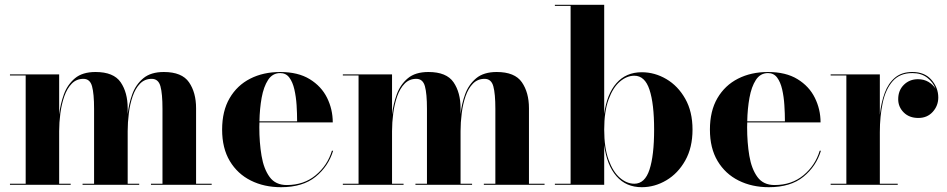

<svg xmlns="http://www.w3.org/2000/svg" viewBox="-20 -770 3947 800"><path d="M21.5 -4.5H87V-455.5H21.5V-460H226.5V-293Q231.5 -336.5 246.2 -377Q261 -417.5 292.2 -443.8Q323.5 -470 378 -470Q453.5 -470 482.8 -427.2Q512 -384.5 512 -319V-294.5Q516.5 -337.5 531.2 -377.8Q546 -418 577.2 -444Q608.5 -470 662.5 -470Q738 -470 767.5 -427.2Q797 -384.5 797 -319V-4.5H862V0H609V-4.5H657V-316.5Q657 -379.5 648.5 -410.5Q640 -441.5 612 -441.5Q583 -441.5 563.5 -421.5Q544 -401.5 532.8 -368.8Q521.5 -336 516.8 -297.8Q512 -259.5 512 -223.5V-4.5H560V0H324V-4.5H372V-316.5Q372 -379.5 363.5 -410.5Q355 -441.5 327.5 -441.5Q298.5 -441.5 279 -421.5Q259.5 -401.5 248 -368.8Q236.5 -336 231.5 -297.8Q226.5 -259.5 226.5 -223.5V-4.5H274.5V0H21.5Z M1368 -142Q1348.5 -77 1295 -33.5Q1241.5 10 1151 10Q1080.5 10 1025 -17.8Q969.5 -45.5 937.5 -99Q905.5 -152.5 905.5 -230Q905.5 -307.5 936.8 -361Q968 -414.5 1022.5 -442.2Q1077 -470 1147.5 -470Q1222 -470 1270.5 -440.2Q1319 -410.5 1342.8 -362.5Q1366.5 -314.5 1366.5 -260H1061Q1060.5 -250 1060.5 -240Q1060.5 -175.5 1069.8 -120.8Q1079 -66 1103.5 -32.5Q1128 1 1175 1Q1246 1 1295.2 -39.8Q1344.5 -80.5 1363 -142ZM1147.5 -465.5Q1115.5 -465.5 1097 -437Q1078.5 -408.5 1070.2 -362.8Q1062 -317 1061 -264.5H1218Q1218 -297 1215.8 -332Q1213.5 -367 1206.5 -397.5Q1199.5 -428 1185.5 -446.8Q1171.5 -465.5 1147.5 -465.5Z M1408.5 -4.5H1474V-455.5H1408.5V-460H1613.5V-293Q1618.5 -336.5 1633.2 -377Q1648 -417.5 1679.2 -443.8Q1710.5 -470 1765 -470Q1840.5 -470 1869.8 -427.2Q1899 -384.5 1899 -319V-294.5Q1903.5 -337.5 1918.2 -377.8Q1933 -418 1964.2 -444Q1995.5 -470 2049.5 -470Q2125 -470 2154.5 -427.2Q2184 -384.5 2184 -319V-4.5H2249V0H1996V-4.5H2044V-316.5Q2044 -379.5 2035.5 -410.5Q2027 -441.5 1999 -441.5Q1970 -441.5 1950.5 -421.5Q1931 -401.5 1919.8 -368.8Q1908.5 -336 1903.8 -297.8Q1899 -259.5 1899 -223.5V-4.5H1947V0H1711V-4.5H1759V-316.5Q1759 -379.5 1750.5 -410.5Q1742 -441.5 1714.5 -441.5Q1685.5 -441.5 1666 -421.5Q1646.5 -401.5 1635 -368.8Q1623.5 -336 1618.5 -297.8Q1613.5 -259.5 1613.5 -223.5V-4.5H1661.5V0H1408.5Z M2357.5 -745.5H2292V-750H2497.5V-295Q2508.5 -378 2548.5 -423.5Q2588.5 -469 2654 -469Q2708 -469 2756.5 -440.5Q2805 -412 2835.2 -358.5Q2865.5 -305 2865.5 -230Q2865.5 -155 2835.2 -101.2Q2805 -47.5 2756.5 -18.8Q2708 10 2654 10Q2588.5 10 2548.5 -36Q2508.5 -82 2497.5 -165V0H2292V-4.5H2357.5ZM2497.5 -230Q2497.5 -154.5 2515.8 -104.2Q2534 -54 2562.8 -29.2Q2591.5 -4.5 2623 -4.5Q2667 -4.5 2686.2 -63.2Q2705.5 -122 2705.5 -230Q2705.5 -338 2686.2 -396.2Q2667 -454.5 2623 -454.5Q2591.5 -454.5 2562.8 -430Q2534 -405.5 2515.8 -355.5Q2497.5 -305.5 2497.5 -230Z M3400.5 -142Q3381 -77 3327.5 -33.5Q3274 10 3183.5 10Q3113 10 3057.5 -17.8Q3002 -45.5 2970 -99Q2938 -152.5 2938 -230Q2938 -307.5 2969.2 -361Q3000.5 -414.5 3055 -442.2Q3109.5 -470 3180 -470Q3254.5 -470 3303 -440.2Q3351.5 -410.5 3375.2 -362.5Q3399 -314.5 3399 -260H3093.5Q3093 -250 3093 -240Q3093 -175.5 3102.2 -120.8Q3111.5 -66 3136 -32.5Q3160.5 1 3207.5 1Q3278.5 1 3327.8 -39.8Q3377 -80.5 3395.5 -142ZM3180 -465.5Q3148 -465.5 3129.5 -437Q3111 -408.5 3102.8 -362.8Q3094.5 -317 3093.5 -264.5H3250.5Q3250.5 -297 3248.2 -332Q3246 -367 3239 -397.5Q3232 -428 3218 -446.8Q3204 -465.5 3180 -465.5Z M3441 -4.5H3506.5V-455.5H3441V-460H3646V-292Q3651.5 -343 3666.5 -383.2Q3681.5 -423.5 3709.5 -446.8Q3737.5 -470 3781.5 -470Q3833 -470 3861.2 -437.2Q3889.5 -404.5 3889.5 -364Q3889.5 -329.5 3866.5 -304Q3843.5 -278.5 3806.5 -278.5Q3768.5 -278.5 3745.5 -301.5Q3722.5 -324.5 3722.5 -356.5Q3722.5 -393.5 3746.2 -416.8Q3770 -440 3805 -440Q3829.5 -440 3848.5 -428.8Q3867.5 -417.5 3878 -400.5Q3868 -427.5 3843.2 -446.5Q3818.5 -465.5 3781.5 -465.5Q3729 -465.5 3699.5 -431.8Q3670 -398 3658 -342Q3646 -286 3646 -219.5V-4.5H3720.5V0H3441Z"/></svg>

Font: Bodoni* 36pt
Style: Bold
Weight: 700
Version: Version 2.3